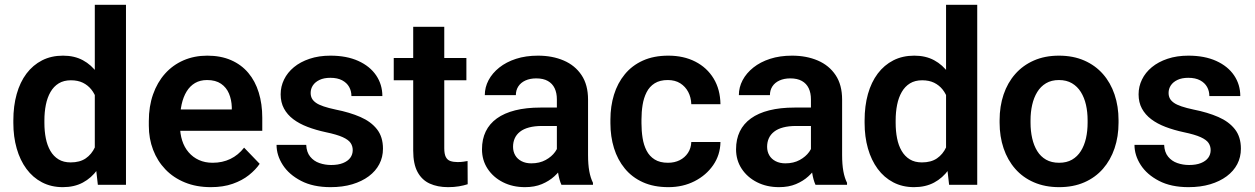

<svg xmlns="http://www.w3.org/2000/svg" viewBox="-20 -770 5230 800"><path d="M375 -112.3V-750H504.9V0H387.7ZM35.6 -257.8V-268.1Q35.6 -328.6 49.6 -378.2Q63.5 -427.7 90.3 -463.4Q117.2 -499 155.5 -518.6Q193.8 -538.1 242.7 -538.1Q290 -538.1 325.4 -519Q360.8 -500 386 -464.8Q411.1 -429.7 426.3 -381.6Q441.4 -333.5 448.2 -275.9V-248Q441.4 -191.9 426.3 -145Q411.1 -98.1 386 -63.2Q360.8 -28.3 325.2 -9.3Q289.6 9.8 241.7 9.8Q193.4 9.8 155 -10.3Q116.7 -30.3 90.1 -66.4Q63.5 -102.5 49.6 -151.4Q35.6 -200.2 35.6 -257.8ZM165 -268.1V-257.8Q165 -223.6 170.9 -193.8Q176.8 -164.1 189.9 -141.4Q203.1 -118.7 223.9 -106Q244.6 -93.3 274.4 -93.3Q312.5 -93.3 337.2 -110.1Q361.8 -127 375.5 -156.5Q389.2 -186 393.1 -223.1V-299.8Q391.1 -329.1 383.1 -354Q375 -378.9 360.6 -397Q346.2 -415 325.2 -425.3Q304.2 -435.5 275.4 -435.5Q245.6 -435.5 224.6 -422.6Q203.6 -409.7 190.4 -386.7Q177.2 -363.8 171.1 -333.5Q165 -303.2 165 -268.1Z M858.4 9.8Q798.3 9.8 750.5 -9.8Q702.6 -29.3 669.2 -64.2Q635.7 -99.1 617.9 -145.8Q600.1 -192.4 600.1 -246.1V-265.6Q600.1 -326.7 617.7 -376.7Q635.3 -426.8 667.5 -462.9Q699.7 -499 744.6 -518.6Q789.6 -538.1 843.8 -538.1Q899.9 -538.1 942.9 -519.3Q985.8 -500.5 1014.6 -466.3Q1043.5 -432.1 1058.1 -384.5Q1072.8 -336.9 1072.8 -279.3V-225.1H658.7V-314H945.8V-323.7Q944.8 -354.5 934.1 -380.1Q923.3 -405.8 900.9 -421.1Q878.4 -436.5 842.8 -436.5Q814 -436.5 792.7 -424.1Q771.5 -411.6 757.6 -388.9Q743.7 -366.2 736.8 -335Q730 -303.7 730 -265.6V-246.1Q730 -212.9 739 -184.6Q748 -156.2 765.9 -135.5Q783.7 -114.7 808.8 -103.3Q834 -91.8 866.2 -91.8Q906.7 -91.8 939.7 -107.7Q972.7 -123.5 997.1 -154.8L1062 -87.4Q1045.4 -63 1017.3 -40.5Q989.3 -18.1 949.7 -4.2Q910.2 9.8 858.4 9.8Z M1449.7 -144.5Q1449.7 -161.1 1440.9 -174.3Q1432.1 -187.5 1408 -198.5Q1383.8 -209.5 1337.4 -219.2Q1296.4 -228 1261.7 -241.2Q1227.1 -254.4 1202.1 -273.2Q1177.2 -292 1163.3 -317.6Q1149.4 -343.3 1149.4 -377Q1149.4 -409.7 1163.6 -438.7Q1177.7 -467.8 1204.6 -490Q1231.4 -512.2 1270 -525.1Q1308.6 -538.1 1356.9 -538.1Q1424.3 -538.1 1472.9 -516.1Q1521.5 -494.1 1547.4 -455.8Q1573.2 -417.5 1573.2 -369.6H1444.3Q1444.3 -390.6 1434.8 -407.7Q1425.3 -424.8 1405.8 -435.3Q1386.2 -445.8 1356.4 -445.8Q1329.6 -445.8 1311.3 -437Q1293 -428.2 1283.7 -414.1Q1274.4 -399.9 1274.4 -382.8Q1274.4 -370.1 1279.5 -360.1Q1284.7 -350.1 1296.4 -341.8Q1308.1 -333.5 1328.4 -326.7Q1348.6 -319.8 1378.4 -313.5Q1437.5 -301.8 1481.7 -282.5Q1525.9 -263.2 1550.8 -231.4Q1575.7 -199.7 1575.7 -150.4Q1575.7 -115.2 1560.5 -86.2Q1545.4 -57.1 1516.6 -35.6Q1487.8 -14.2 1447.8 -2.2Q1407.7 9.8 1357.4 9.8Q1284.7 9.8 1234.4 -16.4Q1184.1 -42.5 1158.2 -82.8Q1132.3 -123 1132.3 -166.5H1255.9Q1257.3 -135.7 1272.5 -117.2Q1287.6 -98.6 1310.8 -90.6Q1334 -82.5 1359.9 -82.5Q1389.2 -82.5 1409.2 -90.6Q1429.2 -98.6 1439.5 -112.5Q1449.7 -126.5 1449.7 -144.5Z M1923.3 -528.3V-435.5H1620.6V-528.3ZM1701.7 -658.2H1831.1V-152.3Q1831.1 -128.9 1837.4 -116.2Q1843.8 -103.5 1856.4 -99.1Q1869.1 -94.7 1886.7 -94.7Q1899.4 -94.7 1910.2 -96.2Q1920.9 -97.7 1928.2 -99.1L1928.7 -2.4Q1912.6 2.9 1892.3 6.3Q1872.1 9.8 1846.7 9.8Q1803.2 9.8 1770.5 -5.1Q1737.8 -20 1719.7 -53.5Q1701.7 -86.9 1701.7 -142.1Z M2300.3 -112.3V-356Q2300.3 -382.8 2291 -402.3Q2281.7 -421.9 2262.7 -432.6Q2243.7 -443.4 2214.4 -443.4Q2188.5 -443.4 2169.2 -434.6Q2149.9 -425.8 2139.6 -409.9Q2129.4 -394 2129.4 -373.5H2000Q2000 -406.2 2015.6 -435.8Q2031.2 -465.3 2060.3 -488.5Q2089.4 -511.7 2130.1 -524.9Q2170.9 -538.1 2221.7 -538.1Q2281.7 -538.1 2328.9 -517.8Q2376 -497.6 2403.1 -457Q2430.2 -416.5 2430.2 -355V-124.5Q2430.2 -85 2435.3 -56.9Q2440.4 -28.8 2450.7 -8.3V0H2319.3Q2310.1 -20 2305.2 -51Q2300.3 -82 2300.3 -112.3ZM2318.4 -321.8 2319.3 -245.1H2237.8Q2207.5 -245.1 2184.6 -239Q2161.6 -232.9 2147 -221.4Q2132.3 -210 2125 -194.1Q2117.7 -178.2 2117.7 -158.2Q2117.7 -138.7 2126.7 -123Q2135.7 -107.4 2153.1 -98.4Q2170.4 -89.4 2193.8 -89.4Q2228 -89.4 2253.4 -103.3Q2278.8 -117.2 2293 -137.2Q2307.1 -157.2 2308.1 -175.3L2345.2 -119.6Q2338.4 -99.6 2324.7 -77.1Q2311 -54.7 2289.6 -35.2Q2268.1 -15.6 2237.8 -2.9Q2207.5 9.8 2167.5 9.8Q2116.2 9.8 2075.7 -10.7Q2035.2 -31.2 2011.7 -66.9Q1988.3 -102.5 1988.3 -147.9Q1988.3 -189.9 2003.9 -222.2Q2019.5 -254.4 2050.3 -276.6Q2081.1 -298.8 2126.7 -310.3Q2172.4 -321.8 2231.4 -321.8Z M2763.2 -91.8Q2790.5 -91.8 2812 -102.5Q2833.5 -113.3 2846.4 -132.8Q2859.4 -152.3 2860.4 -178.2H2981.9Q2981 -124.5 2951.7 -82Q2922.4 -39.6 2873.8 -14.9Q2825.2 9.8 2765.1 9.8Q2704.1 9.8 2658.7 -10.7Q2613.3 -31.2 2583.3 -67.9Q2553.2 -104.5 2538.3 -152.8Q2523.4 -201.2 2523.4 -256.3V-272Q2523.4 -327.1 2538.3 -375.5Q2553.2 -423.8 2583.3 -460.4Q2613.3 -497.1 2658.7 -517.6Q2704.1 -538.1 2764.6 -538.1Q2828.6 -538.1 2877.2 -513.2Q2925.8 -488.3 2953.4 -442.9Q2981 -397.5 2981.9 -335.9H2860.4Q2859.4 -364.3 2847.7 -386.7Q2835.9 -409.2 2814.5 -422.9Q2793 -436.5 2762.2 -436.5Q2729.5 -436.5 2707.8 -422.9Q2686 -409.2 2674.1 -385.5Q2662.1 -361.8 2657.5 -332.8Q2652.8 -303.7 2652.8 -272V-256.3Q2652.8 -224.1 2657.5 -194.8Q2662.1 -165.5 2674.1 -142.3Q2686 -119.1 2707.8 -105.5Q2729.5 -91.8 2763.2 -91.8Z M3358.9 -112.3V-356Q3358.9 -382.8 3349.6 -402.3Q3340.3 -421.9 3321.3 -432.6Q3302.2 -443.4 3272.9 -443.4Q3247.1 -443.4 3227.8 -434.6Q3208.5 -425.8 3198.2 -409.9Q3188 -394 3188 -373.5H3058.6Q3058.6 -406.2 3074.2 -435.8Q3089.8 -465.3 3118.9 -488.5Q3147.9 -511.7 3188.7 -524.9Q3229.5 -538.1 3280.3 -538.1Q3340.3 -538.1 3387.5 -517.8Q3434.6 -497.6 3461.7 -457Q3488.8 -416.5 3488.8 -355V-124.5Q3488.8 -85 3493.9 -56.9Q3499 -28.8 3509.3 -8.3V0H3377.9Q3368.7 -20 3363.8 -51Q3358.9 -82 3358.9 -112.3ZM3377 -321.8 3377.9 -245.1H3296.4Q3266.1 -245.1 3243.2 -239Q3220.2 -232.9 3205.6 -221.4Q3190.9 -210 3183.6 -194.1Q3176.3 -178.2 3176.3 -158.2Q3176.3 -138.7 3185.3 -123Q3194.3 -107.4 3211.7 -98.4Q3229 -89.4 3252.4 -89.4Q3286.6 -89.4 3312 -103.3Q3337.4 -117.2 3351.6 -137.2Q3365.7 -157.2 3366.7 -175.3L3403.8 -119.6Q3397 -99.6 3383.3 -77.1Q3369.6 -54.7 3348.1 -35.2Q3326.7 -15.6 3296.4 -2.9Q3266.1 9.8 3226.1 9.8Q3174.8 9.8 3134.3 -10.7Q3093.8 -31.2 3070.3 -66.9Q3046.9 -102.5 3046.9 -147.9Q3046.9 -189.9 3062.5 -222.2Q3078.1 -254.4 3108.9 -276.6Q3139.6 -298.8 3185.3 -310.3Q3231 -321.8 3290 -321.8Z M3921.9 -112.3V-750H4051.8V0H3934.6ZM3582.5 -257.8V-268.1Q3582.5 -328.6 3596.4 -378.2Q3610.4 -427.7 3637.2 -463.4Q3664.1 -499 3702.4 -518.6Q3740.7 -538.1 3789.6 -538.1Q3836.9 -538.1 3872.3 -519Q3907.7 -500 3932.9 -464.8Q3958 -429.7 3973.1 -381.6Q3988.3 -333.5 3995.1 -275.9V-248Q3988.3 -191.9 3973.1 -145Q3958 -98.1 3932.9 -63.2Q3907.7 -28.3 3872.1 -9.3Q3836.4 9.8 3788.6 9.8Q3740.2 9.8 3701.9 -10.3Q3663.6 -30.3 3637 -66.4Q3610.4 -102.5 3596.4 -151.4Q3582.5 -200.2 3582.5 -257.8ZM3711.9 -268.1V-257.8Q3711.9 -223.6 3717.8 -193.8Q3723.6 -164.1 3736.8 -141.4Q3750 -118.7 3770.8 -106Q3791.5 -93.3 3821.3 -93.3Q3859.4 -93.3 3884 -110.1Q3908.7 -127 3922.4 -156.5Q3936 -186 3939.9 -223.1V-299.8Q3938 -329.1 3929.9 -354Q3921.9 -378.9 3907.5 -397Q3893.1 -415 3872.1 -425.3Q3851.1 -435.5 3822.3 -435.5Q3792.5 -435.5 3771.5 -422.6Q3750.5 -409.7 3737.3 -386.7Q3724.1 -363.8 3718 -333.5Q3711.9 -303.2 3711.9 -268.1Z M4145 -258.8V-269Q4145 -327.1 4161.6 -376.2Q4178.2 -425.3 4210 -461.4Q4241.7 -497.6 4287.6 -517.8Q4333.5 -538.1 4392.1 -538.1Q4451.7 -538.1 4497.8 -517.8Q4543.9 -497.6 4575.7 -461.4Q4607.4 -425.3 4624 -376.2Q4640.6 -327.1 4640.6 -269V-258.8Q4640.6 -201.2 4624 -152.1Q4607.4 -103 4575.7 -66.7Q4543.9 -30.3 4498 -10.3Q4452.1 9.8 4393.1 9.8Q4334.5 9.8 4288.1 -10.3Q4241.7 -30.3 4210 -66.7Q4178.2 -103 4161.6 -152.1Q4145 -201.2 4145 -258.8ZM4273.9 -269V-258.8Q4273.9 -224.1 4280.8 -193.8Q4287.6 -163.6 4301.8 -140.6Q4315.9 -117.7 4338.6 -104.7Q4361.3 -91.8 4393.1 -91.8Q4424.3 -91.8 4446.8 -104.7Q4469.2 -117.7 4483.6 -140.6Q4498 -163.6 4504.9 -193.8Q4511.7 -224.1 4511.7 -258.8V-269Q4511.7 -303.2 4504.9 -333.3Q4498 -363.3 4483.6 -386.5Q4469.2 -409.7 4446.5 -423.1Q4423.8 -436.5 4392.1 -436.5Q4360.8 -436.5 4338.4 -423.1Q4315.9 -409.7 4301.8 -386.5Q4287.6 -363.3 4280.8 -333.3Q4273.9 -303.2 4273.9 -269Z M5024.4 -144.5Q5024.4 -161.1 5015.6 -174.3Q5006.8 -187.5 4982.7 -198.5Q4958.5 -209.5 4912.1 -219.2Q4871.1 -228 4836.4 -241.2Q4801.8 -254.4 4776.9 -273.2Q4752 -292 4738 -317.6Q4724.1 -343.3 4724.1 -377Q4724.1 -409.7 4738.3 -438.7Q4752.4 -467.8 4779.3 -490Q4806.2 -512.2 4844.7 -525.1Q4883.3 -538.1 4931.6 -538.1Q4999 -538.1 5047.6 -516.1Q5096.2 -494.1 5122.1 -455.8Q5147.9 -417.5 5147.9 -369.6H5019Q5019 -390.6 5009.5 -407.7Q5000 -424.8 4980.5 -435.3Q4960.9 -445.8 4931.2 -445.8Q4904.3 -445.8 4886 -437Q4867.7 -428.2 4858.4 -414.1Q4849.1 -399.9 4849.1 -382.8Q4849.1 -370.1 4854.2 -360.1Q4859.4 -350.1 4871.1 -341.8Q4882.8 -333.5 4903.1 -326.7Q4923.3 -319.8 4953.1 -313.5Q5012.2 -301.8 5056.4 -282.5Q5100.6 -263.2 5125.5 -231.4Q5150.4 -199.7 5150.4 -150.4Q5150.4 -115.2 5135.3 -86.2Q5120.1 -57.1 5091.3 -35.6Q5062.5 -14.2 5022.5 -2.2Q4982.4 9.8 4932.1 9.8Q4859.4 9.8 4809.1 -16.4Q4758.8 -42.5 4732.9 -82.8Q4707 -123 4707 -166.5H4830.6Q4832 -135.7 4847.2 -117.2Q4862.3 -98.6 4885.5 -90.6Q4908.7 -82.5 4934.6 -82.5Q4963.9 -82.5 4983.9 -90.6Q5003.9 -98.6 5014.2 -112.5Q5024.4 -126.5 5024.4 -144.5Z"/></svg>

Font: Roboto SemiBold
Style: Regular
Weight: 600
Designer: Christian Robertson
Foundry: Google
Version: Version 3.009; 2024